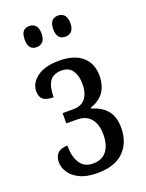

<svg xmlns="http://www.w3.org/2000/svg" viewBox="-143 -816 683 897"><g transform="rotate(-20 198.5 -367.5)"><path d="M30 -98Q30 -159 94 -159Q94 -104 115 -71.5Q136 -39 179 -39Q224 -39 247 -68.5Q270 -98 270 -150Q270 -202 246 -230Q222 -258 178 -258H125V-309H178Q219 -309 239 -335Q259 -361 259 -405Q259 -447 241.5 -472.5Q224 -498 188 -498Q147 -498 129 -472Q111 -446 111 -393Q75 -393 59.5 -406Q44 -419 44 -447Q44 -487 82.5 -516Q121 -545 194 -545Q267 -545 307 -510.5Q347 -476 347 -415Q347 -318 258 -288V-283Q306 -270 332.5 -238.5Q359 -207 359 -151Q359 -79 315 -34.5Q271 10 182 10Q130 10 95.5 -7Q61 -24 45.5 -49Q30 -74 30 -98ZM76 -692Q76 -745 117 -745Q136 -745 148 -732.5Q160 -720 160 -692Q160 -665 148 -652.5Q136 -640 117 -640Q76 -640 76 -692ZM218 -692Q218 -745 261 -745Q279 -745 291 -732.5Q303 -720 303 -692Q303 -665 291 -652.5Q279 -640 261 -640Q218 -640 218 -692Z"/></g></svg>

Font: Noto Serif Cond
Style: Regular
Weight: 400
Width: 3
Designer: Monotype Design Team
Foundry: Monotype Imaging Inc.
Version: Version 1.001